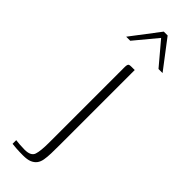

<svg xmlns="http://www.w3.org/2000/svg" viewBox="-227 -574 668 668"><g transform="rotate(45 107.0 -239.5)"><path d="M19 65Q24 66 38.5 67Q53 68 63 68Q94 68 100 49.5Q106 31 106 -9Q106 -102 106 -195Q106 -288 106 -381Q106 -387 107 -391.5Q108 -396 111 -397.5Q114 -399 122 -399Q125 -399 129.5 -399Q134 -399 138 -399Q138 -363 138 -326.5Q138 -290 138 -253Q138 -216 138 -178Q138 -140 138 -103Q138 -66 138 -30Q138 -7 137.5 11.5Q137 30 134.5 44Q132 58 125 67Q118 76 106 81Q94 86 73 86Q56 86 40.5 85Q25 84 19 83Q19 78 19 73.5Q19 69 19 65ZM35 -460 115 -565H134L214 -460H194L124 -543L55 -460Z"/></g></svg>

Font: Genos Thin ExtraLight
Style: Regular
Weight: 250
Version: Version 1.010